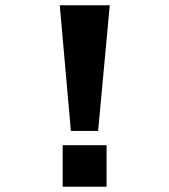

<svg xmlns="http://www.w3.org/2000/svg" viewBox="-20 -706 640 726"><path d="M248 -211 206 -686H395L351 -211ZM217 0V-157H383V0Z"/></svg>

Font: Chivo Mono
Style: Bold
Weight: 700
Monospace: yes
Designer: Hector Gatti
Foundry: Omnibus-Type
Version: Version 1.008; ttfautohint (v1.8.4.7-5d5b)